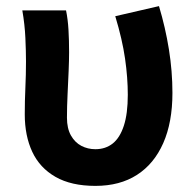

<svg xmlns="http://www.w3.org/2000/svg" viewBox="-20 -594 636 628"><path d="M292 14Q213 14 161.5 -15.5Q110 -45 85.5 -97.5Q61 -150 61 -220Q61 -264 63 -307Q65 -350 65 -393Q65 -426 63 -470Q61 -514 53 -560H196Q202 -531 204 -496.5Q206 -462 206 -423Q206 -398 204.5 -362Q203 -326 201 -285.5Q199 -245 199 -209Q199 -174 212 -151Q225 -128 246 -117Q267 -106 292 -106Q325 -106 348.5 -124.5Q372 -143 385 -182.5Q398 -222 398 -284Q398 -340 389 -402.5Q380 -465 357 -541L500 -574Q521 -504 532.5 -432.5Q544 -361 544 -290Q544 -194 514 -126Q484 -58 428 -22Q372 14 292 14Z"/></svg>

Font: Farlight84_Sys_V01
Style: Bold
Weight: 700
Designer: Monotype Design Team, Nadine Chahine and Nizar Qandah
Foundry: Monotype Imaging Inc.
Version: Version 2.004;October 31, 2024;FontCreator 14.0.0.2814 64-bi